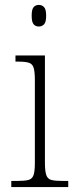

<svg xmlns="http://www.w3.org/2000/svg" viewBox="-20 -762 306 782"><path d="M138 -654Q125 -654 117 -663Q109 -672 109 -698Q109 -724 117 -733Q125 -742 138 -742Q151 -742 159.5 -733Q168 -724 168 -698Q168 -672 159.5 -663Q151 -654 138 -654ZM26 0V-25H48Q80 -25 95.5 -29Q111 -33 116.5 -48.5Q122 -64 122 -98V-435Q122 -470 117 -486Q112 -502 97.5 -506.5Q83 -511 55 -511H43V-536H163V-99Q163 -65 168.5 -49Q174 -33 189.5 -29Q205 -25 237 -25H258V0Z"/></svg>

Font: Noto Serif Armenian SemiCondensed ExtraLight
Style: Regular
Weight: 200
Width: 4
Designer: Monotype Design Team
Foundry: Monotype Imaging Inc.
Version: Version 2.008; ttfautohint (v1.8.4.7-5d5b)